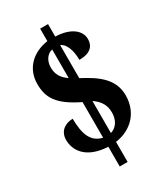

<svg xmlns="http://www.w3.org/2000/svg" viewBox="-206 -846 873 1012"><g transform="rotate(-30 230.5 -340.5)"><path d="M213 -41V79H261V-43C364 -58 428 -131 428 -231C428 -334 348 -385 261 -431V-632C291 -621 310 -573 310 -514C381 -514 404 -547 404 -587C404 -637 356 -681 261 -684V-760H213V-684C122 -671 54 -610 54 -514C54 -430 87 -374 213 -313V-96C146 -112 125 -168 124 -263C84 -263 38 -241 38 -183C38 -124 76 -48 213 -41ZM213 -633V-459C175 -485 159 -514 159 -554C159 -599 185 -628 213 -633ZM261 -97V-292C303 -263 320 -231 320 -188C320 -144 299 -108 261 -97Z"/></g></svg>

Font: Noto Serif Hebrew ExtraCondensed ExtraBold
Style: Regular
Weight: 800
Width: 2
Designer: Monotype Design Team
Foundry: Monotype Imaging Inc.
Version: Version 2.004